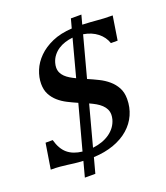

<svg xmlns="http://www.w3.org/2000/svg" viewBox="-212 -890 952 1100"><g transform="rotate(-20 264.0 -339.5)"><path d="M113.8 103 138.7 9.8Q107.9 8.3 86.4 5.6Q64.9 2.9 44.7 0.2Q24.4 -2.4 1.7 -4.6Q-21 -6.8 -54.2 -6.8L-29.3 -162.1H14.2Q29.8 -104.5 63.5 -76.2Q97.2 -47.9 152.3 -42L225.1 -312.5Q194.8 -325.7 165.5 -340.6Q136.2 -355.5 113.3 -375.7Q90.3 -396 76.2 -422.9Q62 -449.7 62 -486.8Q62 -526.9 78.6 -567.6Q95.2 -608.4 129.2 -642.3Q163.1 -676.3 214.6 -699Q266.1 -721.7 335.4 -725.6L350.6 -781.7H414.6L399.4 -725.6Q427.2 -724.6 447.5 -723.1Q467.8 -721.7 487.3 -720Q506.8 -718.3 528.8 -717Q550.8 -715.8 581.5 -715.8L558.6 -570.3H517.6Q504.4 -609.9 470 -637Q435.5 -664.1 385.3 -672.4L318.8 -423.8Q350.6 -410.2 382.3 -394.5Q414.1 -378.9 439.2 -357.4Q464.4 -335.9 480 -307.1Q495.6 -278.3 495.6 -238.3Q495.6 -187 475.8 -142.8Q456.1 -98.6 418.2 -65.4Q380.4 -32.2 325.9 -12.5Q271.5 7.3 202.6 10.3L177.7 103ZM376 -156.2Q379.9 -171.9 379.9 -184.1Q379.9 -203.1 372.3 -218.3Q364.7 -233.4 351.6 -245.8Q338.4 -258.3 320.6 -268.6Q302.7 -278.8 282.2 -288.1L216.3 -42Q246.1 -45.4 272.2 -54.4Q298.3 -63.5 319.3 -78.1Q340.3 -92.8 354.7 -112.3Q369.1 -131.8 376 -156.2ZM179.2 -573.7Q174.8 -558.1 174.8 -544.9Q174.8 -527.8 181.4 -513.9Q188 -500 199.7 -488.5Q211.4 -477.1 227.3 -467.5Q243.2 -458 261.7 -449.2L321.8 -674.8Q297.4 -672.4 274.4 -665Q251.5 -657.7 232.7 -645.3Q213.9 -632.8 200 -615Q186 -597.2 179.2 -573.7Z"/></g></svg>

Font: Arian AMU Serif
Style: Bold Italic
Weight: 700
Italic angle: -15°
Designer: Ruben Hakobyan (Tarumian)
Foundry: Ruben Hakobyan (Tarumian)
Version: Version 1.002